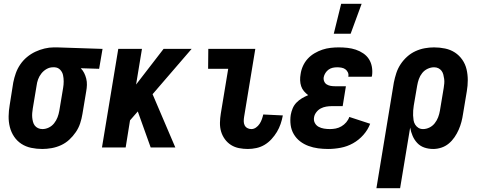

<svg xmlns="http://www.w3.org/2000/svg" viewBox="-20 -778 2540 1013"><path d="M203 8Q173 8 144.5 2Q116 -4 93 -19Q70 -34 54.5 -57Q39 -80 32 -107.5Q25 -135 25.5 -164.5Q26 -194 31 -223L50 -343Q55 -368 63.5 -392Q72 -416 87 -438Q102 -460 122.5 -477Q143 -494 166.5 -505Q190 -516 215 -522Q240 -528 264 -528H281L521 -520L503 -415L406 -418Q417 -407 424 -393Q431 -379 435 -363Q439 -347 438.5 -330Q438 -313 435 -297L415 -177Q411 -152 403 -127.5Q395 -103 380 -81Q365 -59 345.5 -41Q326 -23 302 -12Q278 -1 252.5 3.5Q227 8 203 8ZM204 -97Q221 -97 237.5 -105Q254 -113 265.5 -127.5Q277 -142 283.5 -159Q290 -176 293 -194L313 -314Q316 -331 316 -348.5Q316 -366 312.5 -382Q309 -398 297.5 -410Q286 -422 268 -423H259Q242 -423 226 -414Q210 -405 198.5 -390.5Q187 -376 181 -359.5Q175 -343 173 -326L153 -206Q151 -194 150 -182Q149 -170 150 -158.5Q151 -147 154 -135.5Q157 -124 163.5 -115.5Q170 -107 180.5 -102Q191 -97 204 -97Z M775 0 707 -190 666 -143 643 0H518L604 -520H729L698 -332L843 -520H991L785 -281L905 0Z M1288 8Q1264 8 1241 3.5Q1218 -1 1199 -13Q1180 -25 1166.5 -43.5Q1153 -62 1146.5 -84Q1140 -106 1140.5 -130.5Q1141 -155 1145 -179L1184 -415H1078L1079 -520H1327L1268 -162Q1266 -150 1266 -138.5Q1266 -127 1270.5 -117.5Q1275 -108 1284.5 -102.5Q1294 -97 1306 -97Q1319 -97 1330.5 -105Q1342 -113 1349.5 -124.5Q1357 -136 1361.5 -148.5Q1366 -161 1369 -174L1472 -169V-168Q1468 -146 1460.5 -124Q1453 -102 1441 -82Q1429 -62 1412.5 -44Q1396 -26 1376 -14Q1356 -2 1333 3Q1310 8 1288 8Z M1711 8Q1684 8 1658 4.5Q1632 1 1607.5 -8Q1583 -17 1563 -32.5Q1543 -48 1530 -70Q1517 -92 1513.5 -118.5Q1510 -145 1514 -172Q1517 -189 1524 -206Q1531 -223 1544 -236.5Q1557 -250 1573 -259.5Q1589 -269 1606 -276Q1594 -285 1584 -296.5Q1574 -308 1569 -323Q1564 -338 1563.5 -354.5Q1563 -371 1566 -387Q1569 -409 1578.5 -430Q1588 -451 1603.5 -468Q1619 -485 1639.5 -497Q1660 -509 1681 -516Q1702 -523 1724 -525.5Q1746 -528 1767 -528Q1791 -528 1813.5 -525.5Q1836 -523 1857 -516Q1878 -509 1896.5 -496.5Q1915 -484 1926.5 -466Q1938 -448 1942 -425.5Q1946 -403 1943 -380L1941 -373H1817L1818 -375Q1820 -387 1815 -397Q1810 -407 1801.5 -413Q1793 -419 1781.5 -421Q1770 -423 1759 -423Q1747 -423 1735.5 -420.5Q1724 -418 1714 -411Q1704 -404 1697 -393Q1690 -382 1688 -371Q1686 -359 1690.5 -348.5Q1695 -338 1704 -332.5Q1713 -327 1724 -325Q1735 -323 1747 -323H1805L1788 -218H1730Q1716 -218 1701 -215.5Q1686 -213 1672.5 -206Q1659 -199 1649 -186Q1639 -173 1637 -159Q1634 -143 1641 -129.5Q1648 -116 1661 -109Q1674 -102 1689.5 -99.5Q1705 -97 1721 -97Q1736 -97 1751.5 -100Q1767 -103 1781.5 -111.5Q1796 -120 1807 -133Q1818 -146 1823 -161L1933 -125Q1921 -93 1897 -66Q1873 -39 1842.5 -22Q1812 -5 1778 1.5Q1744 8 1711 8ZM1741 -600 1780 -758H1888L1830 -600Z M2091 215H1966L2058 -343Q2063 -368 2071 -392.5Q2079 -417 2093.5 -439Q2108 -461 2128 -479Q2148 -497 2172 -508Q2196 -519 2221 -523.5Q2246 -528 2270 -528Q2300 -528 2328.5 -522Q2357 -516 2380 -501Q2403 -486 2419 -463Q2435 -440 2441.5 -412.5Q2448 -385 2448 -355.5Q2448 -326 2443 -297L2423 -177Q2420 -156 2414.5 -135Q2409 -114 2400 -93.5Q2391 -73 2378 -54Q2365 -35 2347.5 -20.5Q2330 -6 2308.5 1Q2287 8 2266 8Q2241 8 2219 0.5Q2197 -7 2181.5 -23.5Q2166 -40 2157 -61Q2148 -82 2144 -105ZM2212 -97Q2229 -97 2245.5 -105Q2262 -113 2273.5 -127.5Q2285 -142 2291.5 -159Q2298 -176 2301 -194L2321 -314Q2323 -326 2324 -338Q2325 -350 2323.5 -361.5Q2322 -373 2319 -384.5Q2316 -396 2309.5 -404.5Q2303 -413 2293 -418Q2283 -423 2270 -423Q2253 -423 2236 -415Q2219 -407 2207.5 -392.5Q2196 -378 2190 -361Q2184 -344 2181 -326L2163 -221Q2161 -208 2160 -195Q2159 -182 2159.5 -169Q2160 -156 2162 -143.5Q2164 -131 2170.5 -120.5Q2177 -110 2187.5 -103.5Q2198 -97 2212 -97Z"/></svg>

Font: Iosevka Extrabold
Style: Italic
Weight: 800
Italic angle: -9°
Monospace: yes
Designer: Belleve Invis
Foundry: Belleve Invis
Version: Version 32.5.0; ttfautohint (v1.8.4)